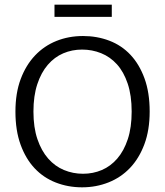

<svg xmlns="http://www.w3.org/2000/svg" viewBox="-20 -792 706 821"><path d="M335 -638Q395 -638 447.5 -618Q500 -598 538 -557.5Q576 -517 598 -456.5Q620 -396 620 -315Q620 -236 597.5 -175.5Q575 -115 536 -74Q497 -33 444 -12Q391 9 331 9Q271 9 218.5 -11.5Q166 -32 128 -72.5Q90 -113 68 -173.5Q46 -234 46 -315Q46 -394 68.5 -454Q91 -514 130 -555Q169 -596 221.5 -617Q274 -638 335 -638ZM123 -315Q123 -247 140 -197Q157 -147 186 -114Q215 -81 253.5 -65Q292 -49 335 -49Q378 -49 415.5 -65Q453 -81 481.5 -114Q510 -147 526.5 -197Q543 -247 543 -315Q543 -384 526 -434.5Q509 -485 480 -517Q451 -549 412.5 -564.5Q374 -580 331 -580Q288 -580 250.5 -564Q213 -548 184.5 -515Q156 -482 139.5 -432Q123 -382 123 -315ZM458 -772V-720H213V-772Z"/></svg>

Font: Mukta Malar Light
Style: Regular
Weight: 300
Designer: Aadarsh Rajan, Girish Dalvi, Yashodeep Gholap
Foundry: Ek Type
Version: Version 2.538;PS 1.000;hotconv 16.6.51;makeotf.lib2.5.65220;